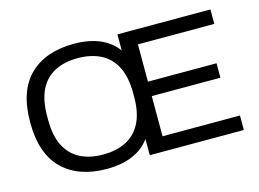

<svg xmlns="http://www.w3.org/2000/svg" viewBox="-95 -869 1420 1053"><g transform="rotate(-15 614.5 -343.0)"><path d="M393.3 12Q233.2 12 142.3 -76.4Q51.4 -164.8 51.4 -343Q51.4 -521.7 142.3 -609.9Q233.2 -698 393.3 -698Q477.1 -698 538.7 -672.2Q600.3 -646.5 638.5 -594.9V-686H1166.6V-603.9H733V-392.2H1122.6V-310.2H733V-82.1H1172.6V0H638.5V-91.6Q600.3 -40 538.7 -14Q477.1 12 393.3 12ZM393.3 -69.5Q469.2 -69.5 524 -97.4Q578.9 -125.3 608.7 -183Q638.5 -240.8 638.5 -330.1V-351.6Q638.5 -444.3 608.7 -502.5Q578.9 -560.7 523.8 -588.6Q468.7 -616.5 393.3 -616.5Q318.3 -616.5 263.7 -588.6Q209.2 -560.7 179.6 -502.5Q150.1 -444.3 150.1 -351.6V-330.1Q150.1 -240.8 179.6 -183Q209.2 -125.3 263.5 -97.4Q317.9 -69.5 393.3 -69.5Z"/></g></svg>

Font: Archivo Variable SemiBold
Style: Regular
Weight: 600
Designer: Hector Gatti
Foundry: Omnibus-Type
Version: Version 2.001